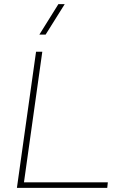

<svg xmlns="http://www.w3.org/2000/svg" viewBox="-20 -911 595 931"><path d="M185.1 -660.2 96.2 -26.9H502.9L500 0H62L154.8 -660.2ZM170.9 -743.2 263.2 -891.1H293.9L201.2 -743.2Z"/></svg>

Font: Human Sans ExtraLight
Style: Italic
Weight: 200
Italic angle: -8°
Designer: Tim Radville
Foundry: Continuum
Version: Version 1.000;FEAKit 1.0